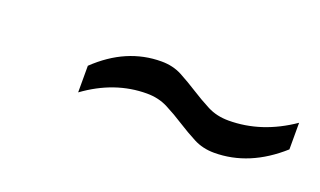

<svg xmlns="http://www.w3.org/2000/svg" viewBox="-30 -680 501 301"><g transform="rotate(20 220.0 -529.0)"><path d="M334.5 -530.3Q389.6 -530.3 439.9 -564.9V-520.5Q389.2 -475.1 330.6 -475.1Q311.5 -475.1 296.1 -483.2Q280.8 -491.2 265.9 -500.7Q251 -510.3 235.4 -518.3Q219.7 -526.4 200.2 -526.4Q146.5 -526.4 98.1 -491.2V-535.6Q146 -581.5 204.6 -581.5Q223.6 -581.5 238.8 -573.5Q253.9 -565.4 268.8 -555.9Q283.7 -546.4 299.3 -538.3Q314.9 -530.3 334.5 -530.3Z"/></g></svg>

Font: Meera
Style: Regular
Weight: 400
Designer: Hussain KH and Suresh P for Swathanthra Malayalam Computing (SMC)
Version: Version 7.0.0+20221109